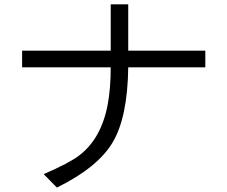

<svg xmlns="http://www.w3.org/2000/svg" viewBox="-20 -804 1040 878"><path d="M81.1 -496.1V-572.3H486.3V-784.2H566.4V-572.3H918.9V-496.1H566.4Q563.5 -267.6 495.1 -152.8Q426.8 -38.1 240.2 53.7L179.7 -7.8Q295.9 -57.6 341.8 -92.8Q443.4 -169.9 472.7 -327.1Q486.3 -400.4 486.3 -496.1Z"/></svg>

Font: GenEi M Gothic v2 Regular
Style: Regular
Weight: 400
Version: Version 2.0